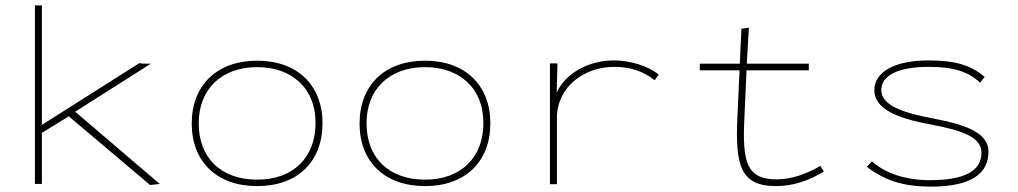

<svg xmlns="http://www.w3.org/2000/svg" viewBox="-20 -685 3790 715"><path d="M539 4 575 0 260 -269 542 -448H526C516 -448 508 -448 499 -450L136 -220V-665H110V0H136V-190L236 -252Z M938 8C1088 8 1181 -83 1181 -226C1181 -367 1088 -459 938 -459C787 -459 694 -367 694 -225C694 -83 787 8 938 8ZM938 -16C804 -16 720 -96 720 -226C720 -353 805 -435 938 -435C1065 -435 1156 -358 1155 -226C1155 -100 1073 -16 938 -16Z M1563 8C1713 8 1806 -83 1806 -226C1806 -367 1713 -459 1563 -459C1412 -459 1319 -367 1319 -225C1319 -83 1412 8 1563 8ZM1563 -16C1429 -16 1345 -96 1345 -226C1345 -353 1430 -435 1563 -435C1690 -435 1781 -358 1780 -226C1780 -100 1698 -16 1563 -16Z M2028 1H2054V-247C2054 -358 2152 -436 2267 -436C2324 -436 2373 -422 2418 -386L2433 -407C2393 -440 2326 -460 2266 -460C2171 -460 2086 -412 2053 -340L2056 -449H2028Z M2869 8C2934 8 2991 -12 3048 -46L3035 -67C2983 -37 2926 -17 2873 -17C2761 -17 2744 -80 2752 -244L2760 -423H2992V-448H2761L2769 -582L2741 -578L2735 -448H2586V-423H2734L2726 -248C2718 -72 2736 8 2869 8Z M3441 10C3601 11 3661 -41 3661 -120C3661 -185 3591 -218 3459 -243C3334 -266 3262 -295 3262 -350C3262 -403 3322 -436 3440 -436C3532 -436 3586 -418 3630 -377L3647 -399C3596 -441 3541 -460 3437 -460C3309 -460 3236 -416 3236 -349C3236 -281 3317 -245 3444 -222C3571 -198 3635 -172 3635 -116C3635 -49 3573 -14 3443 -14C3348 -14 3274 -42 3227 -84L3208 -64C3272 -14 3342 9 3441 10Z"/></svg>

Font: Inconsolata Expanded ExtraLight
Style: Regular
Weight: 200
Width: 7
Monospace: yes
Designer: Raph Levien, Cyreal, Brenton Simpson
Foundry: Raph Levien, Cyreal, Google
Version: Version 3.100